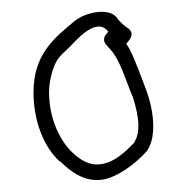

<svg xmlns="http://www.w3.org/2000/svg" viewBox="-20 -688 315 321"><path d="M36 -533C36 -485 54 -441 80 -418H81C97 -402 117 -387 142 -387C152 -387 160 -389 169 -393C190 -402 212 -420 226 -436C243 -461 236 -506 225 -536C217 -557 206 -588 197 -605C197 -606 192 -613 191 -615C195 -619 200 -625 200 -631C200 -634 198 -638 195 -640C188 -645 180 -651 175 -659C161 -676 122 -667 105 -653C70 -624 36 -597 36 -533ZM41 -490ZM62 -534C62 -545 64 -556 67 -567C74 -590 80 -594 96 -609C105 -618 141 -662 161 -635C158 -631 154 -628 154 -622C154 -615 159 -612 164 -606C181 -588 191 -551 202 -526C208 -507 218 -472 205 -451V-450C192 -437 170 -413 142 -413C124 -413 109 -425 98 -436C77 -458 62 -494 62 -534ZM175 -659ZM226 -436Z"/></svg>

Font: Stray Cat
Style: Lt
Weight: 300
Version: Version 1.0